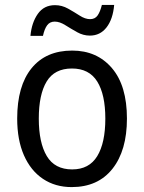

<svg xmlns="http://www.w3.org/2000/svg" viewBox="-20 -752 586 782"><path d="M497 -269Q497 -139 438 -64.5Q379 10 272 10Q205 10 155 -23.5Q105 -57 77.5 -119.5Q50 -182 50 -269Q50 -402 108.5 -474Q167 -546 274 -546Q375 -546 436 -474.5Q497 -403 497 -269ZM138 -269Q138 -171 170.5 -116.5Q203 -62 274 -62Q343 -62 376 -116Q409 -170 409 -269Q409 -367 376 -420Q343 -473 273 -473Q202 -473 170 -420Q138 -367 138 -269ZM104 -606Q109 -660 134 -695.5Q159 -731 204 -731Q232 -731 257 -717Q282 -703 304.5 -688.5Q327 -674 347 -674Q367 -674 377.5 -689Q388 -704 395 -732H445Q440 -674 414 -640.5Q388 -607 346 -607Q319 -607 294 -621Q269 -635 246 -649.5Q223 -664 203 -664Q183 -664 172 -649Q161 -634 155 -606Z"/></svg>

Font: Noto Sans SemiCondensed
Style: Regular
Weight: 400
Width: 4
Designer: Monotype Design Team
Foundry: Monotype Imaging Inc.
Version: Version 2.013; ttfautohint (v1.8.4.7-5d5b)